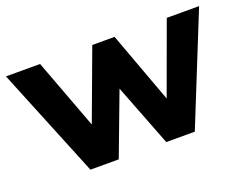

<svg xmlns="http://www.w3.org/2000/svg" viewBox="-86 -650 1033 809"><g transform="rotate(-20 430.0 -245.5)"><path d="M197 0 -3 -491H150L279 -146H256L384 -491H484L611 -146H592L718 -491H863L665 0H537L396 -364H461L324 0Z"/></g></svg>

Font: Nunito Sans 12pt ExtraBold
Style: Regular
Weight: 800
Designer: Vernon Adams
Foundry: Vernon Adams
Version: Version 3.101;gftools[0.9.27]